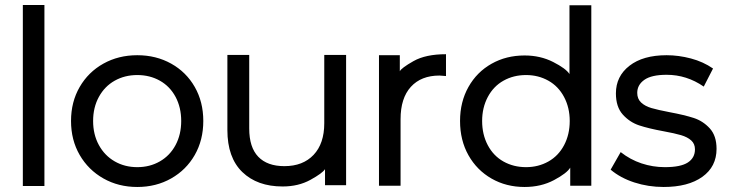

<svg xmlns="http://www.w3.org/2000/svg" viewBox="-20 -730 2915 765"><path d="M71 -710H157V11H71Z M263 -248Q263 -324 297.5 -383.5Q332 -443 392 -476.5Q452 -510 527 -510Q602 -510 662 -476.5Q722 -443 756 -383.5Q790 -324 790 -248Q790 -172 756 -112.5Q722 -53 662 -19Q602 15 527 15Q452 15 392 -19Q332 -53 297.5 -112.5Q263 -172 263 -248ZM702 -248Q702 -302 679.5 -344Q657 -386 617 -408.5Q577 -431 527 -431Q477 -431 437 -408.5Q397 -386 374 -344Q351 -302 351 -248Q351 -194 374 -152Q397 -110 437 -87Q477 -64 527 -64Q577 -64 617 -87Q657 -110 679.5 -152Q702 -194 702 -248Z M1359 -511V8H1275V-56Q1265 -40 1217 -13.5Q1169 13 1106 13Q1005 13 945.5 -44.5Q886 -102 886 -212V-511H973V-218Q973 -143 1009 -105.5Q1045 -68 1113 -68Q1187 -68 1229.5 -113Q1272 -158 1272 -239V-511Z M1757 -514V-427L1731 -429Q1658 -429 1617 -384Q1576 -339 1576 -255V10H1490V-510H1573V-446Q1579 -459 1627.5 -486.5Q1676 -514 1757 -514Z M2336 -709V10H2252V-62Q2239 -40 2187.5 -12.5Q2136 15 2070 15Q1997 15 1938.5 -18.5Q1880 -52 1846.5 -111.5Q1813 -171 1813 -248Q1813 -324 1846.5 -383.5Q1880 -443 1938.5 -476Q1997 -509 2070 -509Q2133 -509 2184 -483Q2235 -457 2249 -435V-709ZM2250 -248Q2250 -301 2227.5 -343.5Q2205 -386 2165 -408.5Q2125 -431 2076 -431Q2026 -431 1986 -408.5Q1946 -386 1923.5 -343.5Q1901 -301 1901 -248Q1901 -194 1923.5 -151.5Q1946 -109 1986 -86.5Q2026 -64 2076 -64Q2125 -64 2165 -86.5Q2205 -109 2227.5 -151.5Q2250 -194 2250 -248Z M2413 -54 2453 -124Q2491 -94 2536 -79Q2581 -64 2629 -64Q2692 -64 2720.5 -82.5Q2749 -101 2749 -135Q2749 -157 2734 -170.5Q2719 -184 2693.5 -191.5Q2668 -199 2624 -207Q2564 -218 2526.5 -230.5Q2489 -243 2461.5 -273.5Q2434 -304 2434 -358Q2434 -426 2488 -468Q2542 -510 2636 -510Q2684 -510 2733 -497Q2782 -484 2821 -457L2784 -385Q2716 -432 2636 -432Q2576 -432 2547.5 -412Q2519 -392 2519 -360Q2519 -336 2534.5 -321.5Q2550 -307 2575.5 -299.5Q2601 -292 2648 -283Q2707 -272 2744 -260Q2781 -248 2808 -218.5Q2835 -189 2835 -137Q2835 -66 2778.5 -25.5Q2722 15 2624 15Q2563 15 2507.5 -3Q2452 -21 2413 -54Z"/></svg>

Font: AtCorfu Sans
Style: AtCorfu Sans Regular
Weight: 400
Designer: Kostas Teopoulos
Foundry: Kostas Teopoulos
Version: Version 1.00 July 8, 2025, initial release